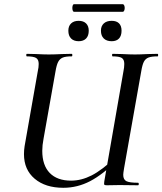

<svg xmlns="http://www.w3.org/2000/svg" viewBox="-20 -881 772 913"><path d="M94 -148Q94 -167 97 -186L160 -544Q164 -561 164 -577Q164 -598 151.5 -605.5Q139 -613 107 -613Q105 -613 105 -619Q105 -625 107 -625L151 -624Q189 -622 212 -622Q237 -622 277 -624L321 -625Q324 -625 324 -619Q324 -613 321 -613Q292 -613 278 -607Q264 -601 256.5 -586.5Q249 -572 244 -542L187 -221Q181 -190 181 -164Q181 -95 216.5 -58.5Q252 -22 318 -22Q367 -22 416 -47Q465 -72 531 -134L543 -124Q469 -51 408.5 -19.5Q348 12 281 12Q196 12 145 -31Q94 -74 94 -148ZM476 -19 567 -542Q571 -561 571 -577Q571 -598 559 -605.5Q547 -613 515 -613Q513 -613 513 -619Q513 -625 515 -625L559 -624Q599 -622 622 -622Q644 -622 684 -624L730 -625Q732 -625 732 -619Q732 -613 730 -613Q701 -613 686.5 -607.5Q672 -602 664.5 -588Q657 -574 652 -544L570 -81Q566 -57 566 -50Q566 -27 581 -19.5Q596 -12 636 -12Q640 -12 640 -6Q640 0 636 0L549 -1L488 0Q478 0 476 -3Q474 -6 476 -19ZM460 -735Q460 -757 473.5 -769.5Q487 -782 511 -782Q534 -782 546 -770Q558 -758 558 -735Q558 -711 546 -698Q534 -685 511 -685Q487 -685 473.5 -698Q460 -711 460 -735ZM305 -735Q305 -757 318 -769.5Q331 -782 354 -782Q377 -782 389.5 -769.5Q402 -757 402 -735Q402 -711 389.5 -698Q377 -685 354 -685Q331 -685 318 -698Q305 -711 305 -735ZM324 -843Q324 -850 326 -855.5Q328 -861 332 -861H564Q568 -861 570.5 -855.5Q573 -850 573 -843Q573 -836 570.5 -830.5Q568 -825 564 -825H332Q328 -825 326 -830.5Q324 -836 324 -843Z"/></svg>

Font: Cormorant Infant SemiBold
Style: Italic
Weight: 600
Italic angle: -10°
Designer: Christian Thalmann (Catharsis Fonts)
Foundry: Catharsis Fonts
Version: Version 4.000